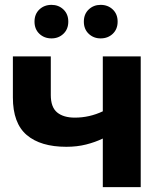

<svg xmlns="http://www.w3.org/2000/svg" viewBox="-20 -770 674 790"><path d="M253 -166Q147 -166 90 -214.5Q33 -263 33 -369V-538H189V-379Q189 -329 215 -307.5Q241 -286 288 -286Q348 -286 403 -312V-538H559V0H403V-200Q372 -185 334.5 -175.5Q297 -166 253 -166ZM192 -612Q162 -612 142 -631Q122 -650 122 -681Q122 -712 142 -731Q162 -750 192 -750Q221 -750 241 -731Q261 -712 261 -681Q261 -650 241 -631Q221 -612 192 -612ZM394 -612Q365 -612 345 -631Q325 -650 325 -681Q325 -712 345 -731Q365 -750 394 -750Q424 -750 444 -731Q464 -712 464 -681Q464 -650 444 -631Q424 -612 394 -612Z"/></svg>

Font: Montserrat
Style: Bold
Weight: 700
Designer: Julieta Ulanovsky
Foundry: Julieta Ulanovsky
Version: Version 9.000; ttfautohint (v1.8.4.7-5d5b)